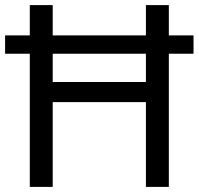

<svg xmlns="http://www.w3.org/2000/svg" viewBox="-20 -734 781 754"><path d="M97 0V-523H0V-595H97V-714H187V-595H553V-714H643V-595H740V-523H643V0H553V-333H187V0ZM187 -412H553V-523H187Z"/></svg>

Font: Noto Sans Sundanese
Style: Regular
Weight: 400
Designer: Monotype Design Team (Regular), Sérgio L. Martins (other weights)
Foundry: Monotype Imaging Inc.
Version: Version 2.003